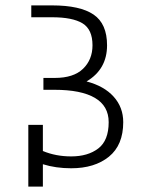

<svg xmlns="http://www.w3.org/2000/svg" viewBox="-20 -654 524 712"><path d="M437 -201Q437 -116 384 -73Q331 -30 244 -30Q187 -30 139 -45V38H85V-191H139V-94Q187 -74 244 -74Q306 -74 344.5 -103.5Q383 -133 383 -201Q383 -261 332 -291Q281 -321 182 -321H141V-365H183Q253 -365 288 -399Q323 -433 323 -486Q323 -545 286 -567.5Q249 -590 173 -590H96V-634H173Q277 -634 327 -600Q377 -566 377 -486Q377 -397 301 -352Q366 -335 401.5 -295.5Q437 -256 437 -201Z"/></svg>

Font: Biryani ExtraLight
Style: Regular
Weight: 275
Designer: Dan Reynolds and Mathieu Reguer
Foundry: Dan Reynolds and Mathieu Reguer
Version: Version 1.004; ttfautohint (v1.1) -l 5 -r 5 -G 72 -x 0 -D la